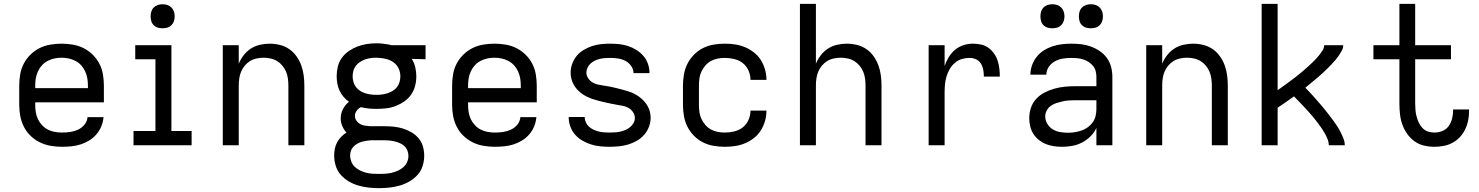

<svg xmlns="http://www.w3.org/2000/svg" viewBox="-20 -755 7690 998"><path d="M302 8Q273 8 243.5 3Q214 -2 187.5 -15Q161 -28 139.5 -48.5Q118 -69 104.5 -95.5Q91 -122 85.5 -151Q80 -180 80 -210V-310Q80 -339 85 -368.5Q90 -398 103.5 -424Q117 -450 138.5 -471Q160 -492 186 -505Q212 -518 241.5 -523Q271 -528 300 -528Q329 -528 358.5 -523Q388 -518 414 -505Q440 -492 461.5 -471Q483 -450 496.5 -424Q510 -398 515 -368.5Q520 -339 520 -310V-223H163V-210Q163 -191 166 -172Q169 -153 177 -136Q185 -119 198.5 -104.5Q212 -90 228.5 -81.5Q245 -73 264 -69.5Q283 -66 302 -66Q324 -66 345 -69Q366 -72 385.5 -81Q405 -90 419 -107Q433 -124 435 -146H518Q516 -121 506.5 -98Q497 -75 481 -56.5Q465 -38 444 -25Q423 -12 399.5 -4.5Q376 3 351.5 5.5Q327 8 302 8ZM163 -297H437V-310Q437 -329 434 -347.5Q431 -366 423 -383.5Q415 -401 402.5 -415Q390 -429 373 -438Q356 -447 337.5 -451Q319 -455 300 -455Q281 -455 262.5 -451Q244 -447 227 -438Q210 -429 197.5 -415Q185 -401 177 -383.5Q169 -366 166 -347.5Q163 -329 163 -310Z M674 0V-74H788V-447H683V-520H871V-74H976V0ZM825 -608Q812 -608 800 -611.5Q788 -615 779 -624Q770 -633 766.5 -645Q763 -657 763 -670Q763 -683 766.5 -695Q770 -707 779 -716Q788 -725 800 -729Q812 -733 825 -733Q838 -733 850 -729Q862 -725 871 -716Q880 -707 884 -695Q888 -683 888 -670Q888 -657 884 -645Q880 -633 871 -624Q862 -615 850 -611.5Q838 -608 825 -608Z M1138 0V-520H1221V-424Q1231 -448 1247 -468.5Q1263 -489 1284 -502.5Q1305 -516 1330.5 -522Q1356 -528 1382 -528Q1408 -528 1434.5 -521.5Q1461 -515 1483 -500Q1505 -485 1521 -462.5Q1537 -440 1546 -415Q1555 -390 1558.5 -363.5Q1562 -337 1562 -310V0H1479V-310Q1479 -328 1476.5 -346.5Q1474 -365 1467 -382Q1460 -399 1448 -413.5Q1436 -428 1420.5 -437.5Q1405 -447 1386.5 -451Q1368 -455 1350 -455Q1332 -455 1313.5 -451Q1295 -447 1279.5 -437.5Q1264 -428 1252 -413.5Q1240 -399 1233 -382Q1226 -365 1223.5 -346.5Q1221 -328 1221 -310V0Z M1950 223Q1950 223 1950 223Q1950 223 1950 223Q1923 223 1896 220Q1869 217 1843 209.5Q1817 202 1793 188Q1769 174 1751 153.5Q1733 133 1725 106.5Q1717 80 1717 53Q1717 35 1720.5 17.5Q1724 0 1732.5 -15.5Q1741 -31 1753.5 -44Q1766 -57 1781 -66Q1767 -81 1759 -100Q1751 -119 1751 -140Q1751 -165 1762.5 -187.5Q1774 -210 1794 -226Q1778 -237 1765.5 -252Q1753 -267 1745 -284Q1737 -301 1733.5 -320Q1730 -339 1730 -359Q1730 -384 1736 -409Q1742 -434 1757 -454.5Q1772 -475 1793 -489.5Q1814 -504 1837.5 -513Q1861 -522 1886 -526Q1911 -530 1937 -530Q1954 -530 1970.5 -528Q1987 -526 2004 -523L2013 -520H2192V-447L2120 -449Q2133 -429 2138.5 -405.5Q2144 -382 2144 -358Q2144 -333 2137.5 -308Q2131 -283 2116.5 -262.5Q2102 -242 2081 -227.5Q2060 -213 2036.5 -204Q2013 -195 1987.5 -192Q1962 -189 1937 -189Q1916 -189 1896 -191Q1876 -193 1856 -198Q1843 -192 1834 -179.5Q1825 -167 1825 -153Q1825 -139 1832.5 -128Q1840 -117 1851.5 -110.5Q1863 -104 1876 -102Q1889 -100 1903 -99Q1904 -99 1906 -99Q1908 -99 1910 -99Q1913 -99 1916 -99Q1919 -99 1922 -99H1978Q2002 -99 2026.5 -96.5Q2051 -94 2074 -87Q2097 -80 2118.5 -67.5Q2140 -55 2156 -36Q2172 -17 2178.5 7Q2185 31 2185 55Q2185 82 2176.5 108.5Q2168 135 2149.5 155Q2131 175 2107.5 188.5Q2084 202 2058 209.5Q2032 217 2004.5 220Q1977 223 1950 223ZM1937 -262Q1952 -262 1966.5 -264Q1981 -266 1995 -270.5Q2009 -275 2022 -283Q2035 -291 2044 -303Q2053 -315 2057 -329.5Q2061 -344 2061 -359Q2061 -379 2052.5 -398Q2044 -417 2027.5 -429.5Q2011 -442 1991 -447.5Q1971 -453 1951 -454L1937 -455Q1936 -455 1936 -455Q1936 -455 1935 -455Q1921 -455 1906 -453Q1891 -451 1877.5 -446Q1864 -441 1851.5 -433Q1839 -425 1830 -413.5Q1821 -402 1817 -387.5Q1813 -373 1813 -358Q1813 -344 1817 -329.5Q1821 -315 1830 -303Q1839 -291 1851.5 -283Q1864 -275 1878 -270.5Q1892 -266 1907 -264Q1922 -262 1937 -262ZM1950 149Q1967 149 1983.5 148Q2000 147 2016.5 143Q2033 139 2048.5 132Q2064 125 2076.5 114Q2089 103 2096 87.5Q2103 72 2103 56Q2103 42 2098 28.5Q2093 15 2082.5 5Q2072 -5 2059.5 -10.5Q2047 -16 2033.5 -19.5Q2020 -23 2006 -24.5Q1992 -26 1978 -26H1922Q1919 -26 1915.5 -26Q1912 -26 1908 -26Q1896 -25 1883.5 -23Q1871 -21 1859 -17.5Q1847 -14 1836 -7.5Q1825 -1 1816.5 8Q1808 17 1804 29Q1800 41 1800 54Q1800 70 1806.5 86Q1813 102 1825 113Q1837 124 1852.5 131.5Q1868 139 1884 143Q1900 147 1916.5 148Q1933 149 1950 149Z M2552 8Q2523 8 2493.5 3Q2464 -2 2437.5 -15Q2411 -28 2389.5 -48.5Q2368 -69 2354.5 -95.5Q2341 -122 2335.5 -151Q2330 -180 2330 -210V-310Q2330 -339 2335 -368.5Q2340 -398 2353.5 -424Q2367 -450 2388.5 -471Q2410 -492 2436 -505Q2462 -518 2491.5 -523Q2521 -528 2550 -528Q2579 -528 2608.5 -523Q2638 -518 2664 -505Q2690 -492 2711.5 -471Q2733 -450 2746.5 -424Q2760 -398 2765 -368.5Q2770 -339 2770 -310V-223H2413V-210Q2413 -191 2416 -172Q2419 -153 2427 -136Q2435 -119 2448.5 -104.5Q2462 -90 2478.5 -81.5Q2495 -73 2514 -69.5Q2533 -66 2552 -66Q2574 -66 2595 -69Q2616 -72 2635.5 -81Q2655 -90 2669 -107Q2683 -124 2685 -146H2768Q2766 -121 2756.5 -98Q2747 -75 2731 -56.5Q2715 -38 2694 -25Q2673 -12 2649.5 -4.5Q2626 3 2601.5 5.5Q2577 8 2552 8ZM2413 -297H2687V-310Q2687 -329 2684 -347.5Q2681 -366 2673 -383.5Q2665 -401 2652.5 -415Q2640 -429 2623 -438Q2606 -447 2587.5 -451Q2569 -455 2550 -455Q2531 -455 2512.5 -451Q2494 -447 2477 -438Q2460 -429 2447.5 -415Q2435 -401 2427 -383.5Q2419 -366 2416 -347.5Q2413 -329 2413 -310Z M3149 8Q3124 8 3099.5 5.5Q3075 3 3051.5 -4.5Q3028 -12 3006.5 -24.5Q2985 -37 2969 -55.5Q2953 -74 2944.5 -97.5Q2936 -121 2936 -146Q2936 -146 2936 -146.5Q2936 -147 2936 -147H3019Q3019 -147 3019 -147Q3019 -147 3019 -147Q3019 -133 3025 -119.5Q3031 -106 3041.5 -96.5Q3052 -87 3065 -81Q3078 -75 3092 -71.5Q3106 -68 3120 -67Q3134 -66 3149 -66Q3163 -66 3177 -67Q3191 -68 3204.5 -71Q3218 -74 3231 -79.5Q3244 -85 3255 -94Q3266 -103 3273 -115.5Q3280 -128 3280 -142Q3280 -158 3270.5 -172Q3261 -186 3247 -194Q3233 -202 3217.5 -205Q3202 -208 3186 -210.5Q3170 -213 3154.5 -216.5Q3139 -220 3123 -223.5Q3107 -227 3091.5 -231Q3076 -235 3061 -240Q3046 -245 3031.5 -252Q3017 -259 3004 -268.5Q2991 -278 2980 -290Q2969 -302 2961.5 -316Q2954 -330 2950 -345.5Q2946 -361 2946 -377Q2946 -401 2954.5 -424Q2963 -447 2978 -465Q2993 -483 3014 -495.5Q3035 -508 3057.5 -515.5Q3080 -523 3104 -525.5Q3128 -528 3151 -528Q3175 -528 3199 -525.5Q3223 -523 3245.5 -515.5Q3268 -508 3288.5 -495Q3309 -482 3324.5 -464Q3340 -446 3348 -423Q3356 -400 3356 -376Q3356 -376 3356 -375.5Q3356 -375 3356 -375H3273Q3273 -375 3273 -375Q3273 -375 3273 -375Q3273 -395 3260.5 -412.5Q3248 -430 3230 -439Q3212 -448 3192 -451Q3172 -454 3151 -454Q3138 -454 3124.5 -453Q3111 -452 3098 -449Q3085 -446 3072.5 -440Q3060 -434 3050 -425Q3040 -416 3034 -403.5Q3028 -391 3028 -378Q3028 -362 3037.5 -348Q3047 -334 3060.5 -326Q3074 -318 3090 -315Q3106 -312 3122 -309.5Q3138 -307 3153.5 -304Q3169 -301 3184.5 -297Q3200 -293 3215.5 -289Q3231 -285 3246.5 -280Q3262 -275 3276 -268Q3290 -261 3303 -251.5Q3316 -242 3327 -230Q3338 -218 3346 -204Q3354 -190 3358 -174.5Q3362 -159 3362 -143Q3362 -119 3353 -95.5Q3344 -72 3328 -54Q3312 -36 3290.5 -23.5Q3269 -11 3245.5 -4Q3222 3 3197.5 5.5Q3173 8 3149 8Z M3748 8Q3718 8 3689 3Q3660 -2 3634 -15Q3608 -28 3587 -49.5Q3566 -71 3553 -97Q3540 -123 3535 -152Q3530 -181 3530 -210V-310Q3530 -339 3535 -368Q3540 -397 3553 -423Q3566 -449 3587 -470.5Q3608 -492 3634 -505Q3660 -518 3689 -523Q3718 -528 3748 -528Q3775 -528 3801.5 -524Q3828 -520 3853 -509.5Q3878 -499 3899.5 -482Q3921 -465 3935 -442.5Q3949 -420 3956.5 -393.5Q3964 -367 3964 -340Q3964 -340 3964 -340Q3964 -340 3964 -340H3881Q3881 -340 3881 -340Q3881 -340 3881 -340Q3881 -365 3870.5 -388.5Q3860 -412 3841 -427Q3822 -442 3797 -448Q3772 -454 3748 -454Q3729 -454 3710.5 -450.5Q3692 -447 3675.5 -438Q3659 -429 3646.5 -414.5Q3634 -400 3626 -383Q3618 -366 3615.5 -347.5Q3613 -329 3613 -310V-210Q3613 -191 3615.5 -172.5Q3618 -154 3626 -137Q3634 -120 3646.5 -105.5Q3659 -91 3675.5 -82Q3692 -73 3710.5 -69.5Q3729 -66 3748 -66Q3772 -66 3797 -72Q3822 -78 3841 -93Q3860 -108 3870.5 -131.5Q3881 -155 3881 -180Q3881 -180 3881 -180Q3881 -180 3881 -180H3964Q3964 -180 3964 -180Q3964 -180 3964 -180Q3964 -153 3956.5 -126.5Q3949 -100 3935 -77.5Q3921 -55 3899.5 -38Q3878 -21 3853 -10.5Q3828 0 3801.5 4Q3775 8 3748 8Z M4138 0V-735H4221V-424Q4231 -448 4247 -468.5Q4263 -489 4284 -502.5Q4305 -516 4330.5 -522Q4356 -528 4382 -528Q4408 -528 4434.5 -521.5Q4461 -515 4483 -500Q4505 -485 4521 -462.5Q4537 -440 4546 -415Q4555 -390 4558.5 -363.5Q4562 -337 4562 -310V0H4479V-310Q4479 -328 4476.5 -346.5Q4474 -365 4467 -382Q4460 -399 4448 -413.5Q4436 -428 4420.5 -437.5Q4405 -447 4386.5 -451Q4368 -455 4350 -455Q4332 -455 4313.5 -451Q4295 -447 4279.5 -437.5Q4264 -428 4252 -413.5Q4240 -399 4233 -382Q4226 -365 4223.5 -346.5Q4221 -328 4221 -310V0Z M4807 0V-520H4890V-412Q4898 -436 4911.5 -458Q4925 -480 4944 -496Q4963 -512 4987.5 -520Q5012 -528 5037 -528Q5058 -528 5079 -523.5Q5100 -519 5117 -507Q5134 -495 5146.5 -477.5Q5159 -460 5165.5 -440Q5172 -420 5174.5 -399Q5177 -378 5177 -357H5094Q5094 -374 5091 -391.5Q5088 -409 5079 -424Q5070 -439 5054 -446.5Q5038 -454 5020 -454Q4999 -454 4979 -448Q4959 -442 4943 -428Q4927 -414 4916.5 -396Q4906 -378 4900 -358Q4894 -338 4892 -317Q4890 -296 4890 -276V0Z M5501 8Q5480 8 5458.5 5Q5437 2 5417 -6Q5397 -14 5380 -27.5Q5363 -41 5351.5 -59Q5340 -77 5335 -98Q5330 -119 5330 -141Q5330 -169 5339 -195.5Q5348 -222 5367 -242Q5386 -262 5410.5 -274.5Q5435 -287 5462 -294.5Q5489 -302 5516.5 -304.5Q5544 -307 5571 -307H5679V-355Q5679 -371 5675 -386Q5671 -401 5661 -413Q5651 -425 5637.5 -433.5Q5624 -442 5609.5 -446.5Q5595 -451 5579.5 -452.5Q5564 -454 5549 -454Q5527 -454 5505 -450.5Q5483 -447 5463.5 -436.5Q5444 -426 5431.5 -407.5Q5419 -389 5419 -367Q5419 -367 5419 -367Q5419 -367 5419 -367H5336Q5336 -367 5336 -367Q5336 -367 5336 -367Q5336 -392 5344.5 -416Q5353 -440 5368.5 -459.5Q5384 -479 5405 -492.5Q5426 -506 5450 -514Q5474 -522 5499 -525Q5524 -528 5549 -528Q5575 -528 5600.5 -525Q5626 -522 5650.5 -513Q5675 -504 5697 -489Q5719 -474 5734 -453Q5749 -432 5755.5 -406.5Q5762 -381 5762 -355V0H5679V-90Q5668 -66 5648.5 -46.5Q5629 -27 5605 -14.5Q5581 -2 5554.5 3Q5528 8 5501 8ZM5532 -65Q5550 -65 5568 -68Q5586 -71 5603 -77Q5620 -83 5635 -94Q5650 -105 5660.5 -120Q5671 -135 5675 -153Q5679 -171 5679 -189V-234H5571Q5555 -234 5538 -233Q5521 -232 5505 -228.5Q5489 -225 5473 -220Q5457 -215 5443 -205.5Q5429 -196 5421 -181Q5413 -166 5413 -150Q5413 -129 5424 -111Q5435 -93 5452.5 -82.5Q5470 -72 5490.5 -68.5Q5511 -65 5532 -65ZM5650 -608Q5637 -608 5625 -611.5Q5613 -615 5604 -624Q5595 -633 5591.5 -645Q5588 -657 5588 -670Q5588 -683 5591.5 -695Q5595 -707 5604 -716Q5613 -725 5625 -729Q5637 -733 5650 -733Q5663 -733 5675 -729Q5687 -725 5696 -716Q5705 -707 5709 -695Q5713 -683 5713 -670Q5713 -657 5709 -645Q5705 -633 5696 -624Q5687 -615 5675 -611.5Q5663 -608 5650 -608ZM5450 -608Q5437 -608 5425 -611.5Q5413 -615 5404 -624Q5395 -633 5391.5 -645Q5388 -657 5388 -670Q5388 -683 5391.5 -695Q5395 -707 5404 -716Q5413 -725 5425 -729Q5437 -733 5450 -733Q5463 -733 5475 -729Q5487 -725 5496 -716Q5505 -707 5509 -695Q5513 -683 5513 -670Q5513 -657 5509 -645Q5505 -633 5496 -624Q5487 -615 5475 -611.5Q5463 -608 5450 -608Z M5938 0V-520H6021V-424Q6031 -448 6047 -468.5Q6063 -489 6084 -502.5Q6105 -516 6130.5 -522Q6156 -528 6182 -528Q6208 -528 6234.5 -521.5Q6261 -515 6283 -500Q6305 -485 6321 -462.5Q6337 -440 6346 -415Q6355 -390 6358.5 -363.5Q6362 -337 6362 -310V0H6279V-310Q6279 -328 6276.5 -346.5Q6274 -365 6267 -382Q6260 -399 6248 -413.5Q6236 -428 6220.5 -437.5Q6205 -447 6186.5 -451Q6168 -455 6150 -455Q6132 -455 6113.5 -451Q6095 -447 6079.5 -437.5Q6064 -428 6052 -413.5Q6040 -399 6033 -382Q6026 -365 6023.5 -346.5Q6021 -328 6021 -310V0Z M6538 0V-735H6621V-286Q6633 -295 6644.5 -303Q6656 -311 6667.5 -319.5Q6679 -328 6690.5 -336.5Q6702 -345 6713 -353.5Q6724 -362 6735 -371Q6746 -380 6757 -389.5Q6768 -399 6778.5 -408.5Q6789 -418 6799.5 -428Q6810 -438 6819.5 -448Q6829 -458 6838 -469.5Q6847 -481 6855 -493.5Q6863 -506 6863 -520H6962Q6962 -505 6954.5 -491.5Q6947 -478 6938.5 -465.5Q6930 -453 6920 -441.5Q6910 -430 6900 -419.5Q6890 -409 6879 -398Q6868 -387 6857 -377Q6846 -367 6834.5 -357Q6823 -347 6811.5 -337.5Q6800 -328 6788.5 -318.5Q6777 -309 6765 -299Q6778 -286 6790.5 -272.5Q6803 -259 6815 -245.5Q6827 -232 6839 -218Q6851 -204 6863 -189.5Q6875 -175 6886 -160.5Q6897 -146 6908 -131.5Q6919 -117 6929 -101.5Q6939 -86 6947.5 -69.5Q6956 -53 6963 -35.5Q6970 -18 6970 0H6887Q6887 -16 6881 -31Q6875 -46 6867.5 -59.5Q6860 -73 6851 -86.5Q6842 -100 6832.5 -112.5Q6823 -125 6813 -137.5Q6803 -150 6792.5 -162Q6782 -174 6771.5 -185.5Q6761 -197 6750 -208.5Q6739 -220 6728 -231.5Q6717 -243 6706 -254Q6685 -239 6663.5 -224Q6642 -209 6621 -195V0Z M7435 8Q7408 8 7381 1.5Q7354 -5 7332 -21Q7310 -37 7294 -60Q7278 -83 7269 -108.5Q7260 -134 7257 -161.5Q7254 -189 7254 -216V-447H7119V-520H7254V-735H7336V-520H7522V-447H7336V-216Q7336 -199 7337.5 -182Q7339 -165 7343.5 -148.5Q7348 -132 7355 -117Q7362 -102 7374 -89.5Q7386 -77 7402 -71.5Q7418 -66 7435 -66Q7457 -66 7477 -74Q7497 -82 7509.5 -99Q7522 -116 7527.5 -137Q7533 -158 7533 -179Q7533 -181 7533 -182.5Q7533 -184 7533 -186H7616Q7616 -183 7616 -180.5Q7616 -178 7616 -175Q7616 -151 7611 -127Q7606 -103 7595 -81Q7584 -59 7567.5 -41.5Q7551 -24 7529.5 -12.5Q7508 -1 7484 3.5Q7460 8 7435 8Z"/></svg>

Font: Zed Sans Extended
Style: Regular
Weight: 400
Width: 7
Designer: Belleve Invis
Foundry: Belleve Invis
Version: Version 1.0.0; ttfautohint (v1.8.4)